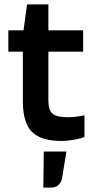

<svg xmlns="http://www.w3.org/2000/svg" viewBox="-20 -632 416 873"><path d="M364 -108V-9Q347 -2 316.5 3.5Q286 9 261 9Q166 9 125 -32.5Q84 -74 84 -171V-397H18V-494H87L103 -612H200V-494H358V-397H200V-175Q200 -131 219 -115Q238 -99 287 -99Q304 -99 327 -101.5Q350 -104 364 -108ZM282 57 262 179Q258 199 245 210Q232 221 211 221H177L179 57Z"/></svg>

Font: Blinker SemiBold
Style: Regular
Weight: 600
Designer: Juergen Huber
Foundry: supertype
Version: Version 1.015;PS 1.15;hotconv 1.0.88;makeotf.lib2.5.647800